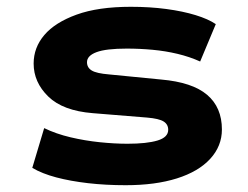

<svg xmlns="http://www.w3.org/2000/svg" viewBox="-20 -534 731 565"><path d="M350 11Q291 11 239 5Q187 -1 145.5 -12Q104 -23 75 -40L110 -157Q145 -140 187.5 -130Q230 -120 273.5 -115.5Q317 -111 355 -111Q412 -111 443.5 -120.5Q475 -130 475 -152Q475 -168 461.5 -176.5Q448 -185 413 -188L253 -201Q165 -208 122 -250Q79 -292 79 -347Q79 -394 110.5 -431Q142 -468 205.5 -491Q269 -514 365 -514Q421 -514 469.5 -507.5Q518 -501 555.5 -489.5Q593 -478 615 -463L569 -353Q538 -367 502.5 -375.5Q467 -384 429 -387.5Q391 -391 353 -391Q292 -391 264 -380.5Q236 -370 236 -351Q236 -335 250 -326.5Q264 -318 301 -315L454 -300Q546 -292 589.5 -255Q633 -218 633 -153Q633 -104 598.5 -66.5Q564 -29 500.5 -9Q437 11 350 11Z"/></svg>

Font: Nunito Sans 7pt Expanded ExtraBold
Style: Regular
Weight: 800
Width: 7
Designer: Vernon Adams
Foundry: Vernon Adams
Version: Version 3.101;gftools[0.9.27]